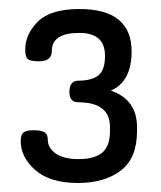

<svg xmlns="http://www.w3.org/2000/svg" viewBox="-20 -751 357 426"><path d="M154 -398Q190 -398 207 -412.5Q224 -427 224 -460V-469Q224 -524 154 -524Q134 -524 134 -547Q134 -572 154 -572Q183 -572 198 -583.5Q213 -595 213 -627Q213 -678 156 -678Q95 -678 95 -638Q95 -615 67 -615Q47 -615 41.5 -620Q36 -625 36 -641Q36 -675 64 -703Q92 -731 156 -731Q272 -731 272 -637Q272 -570 226 -550Q284 -530 284 -469V-460Q284 -400 248 -372.5Q212 -345 153 -345Q91 -345 58.5 -373.5Q26 -402 26 -438Q26 -452 32 -457Q38 -462 54 -462Q72 -462 79 -457.5Q86 -453 86 -441Q86 -423 103.5 -410.5Q121 -398 154 -398Z"/></svg>

Font: Dosis
Style: Medium
Weight: 500
Designer: Edgar Tolentino, Pablo Impallari, Igino Marini
Foundry: Edgar Tolentino, Pablo Impallari, Igino Marini
Version: Version 1.007